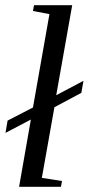

<svg xmlns="http://www.w3.org/2000/svg" viewBox="-20 -714 339 734"><path d="M195 -350 299 -405 291 -359 188 -304 140 -34 217 -22 213 0H53L98 -257L1 -206L9 -253L106 -303L169 -660L106 -672L110 -694H256Z"/></svg>

Font: Libra Serif Modern
Style: Italic
Weight: 400
Italic angle: -12°
Designer: Stefan Peev, Context Ltd
Foundry: Stefan Peev, Context Ltd
Version: Version 1.000